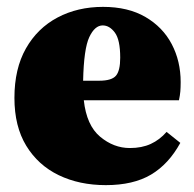

<svg xmlns="http://www.w3.org/2000/svg" viewBox="-20 -523 566 559"><path d="M279 -449Q256 -449 240 -415Q224 -381 222 -288H269Q305 -288 317.5 -302.5Q330 -317 330 -355Q330 -407 314.5 -428Q299 -449 279 -449ZM288 16Q211 16 151 -13Q91 -42 56.5 -98.5Q22 -155 22 -238Q22 -323 55.5 -382Q89 -441 147.5 -472Q206 -503 280 -503Q353 -503 403.5 -473.5Q454 -444 480 -394.5Q506 -345 506 -284Q506 -268 505 -256.5Q504 -245 501 -231H224Q232 -158 271.5 -125Q311 -92 358 -92Q393 -92 419 -104Q445 -116 465 -139L505 -107Q471 -45 419.5 -14.5Q368 16 288 16Z"/></svg>

Font: Source Serif 4 Black
Style: Regular
Weight: 900
Designer: Frank Grießhammer
Foundry: Adobe
Version: Version 4.005;hotconv 1.1.0;makeotfexe 2.6.0